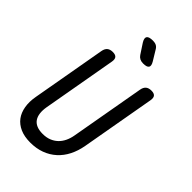

<svg xmlns="http://www.w3.org/2000/svg" viewBox="-280 -1050 1160 1160"><g transform="rotate(45 300.0 -470.0)"><path d="M131 -685Q135 -708 148 -719Q161 -730 184 -730Q207 -730 216 -719Q225 -708 221 -685L137 -210Q132 -180 135 -156Q138 -132 149.5 -115Q161 -98 182 -89Q203 -80 234 -80Q265 -80 289 -89.5Q313 -99 331 -116Q349 -133 360.5 -157Q372 -181 377 -210L461 -685Q465 -708 478 -719Q491 -730 514 -730Q537 -730 546 -719Q555 -708 551 -685L467 -210Q458 -160 437.5 -119.5Q417 -79 385 -50Q353 -21 311 -5.5Q269 10 218 10Q167 10 131 -6Q95 -22 73.5 -50.5Q52 -79 45 -120Q38 -161 47 -210ZM362 -810Q346 -810 334 -816Q322 -822 314 -834L272 -898Q256 -924 264.5 -937Q273 -950 307 -950Q324 -950 336 -944Q348 -938 356 -924L395 -860Q410 -835 402 -822.5Q394 -810 362 -810Z"/></g></svg>

Font: Maple Mono NL
Style: Italic
Weight: 400
Italic angle: -10°
Monospace: yes
Designer: subframe7536
Version: Version 7.000